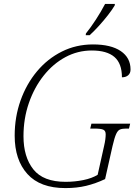

<svg xmlns="http://www.w3.org/2000/svg" viewBox="-20 -951 687 981"><path d="M314 10Q185 10 120 -62Q55 -134 55 -258Q55 -353 85 -437.5Q115 -522 169 -586.5Q223 -651 296 -687.5Q369 -724 455 -724Q547 -724 597 -690Q647 -656 647 -596Q647 -577 635 -566.5Q623 -556 603 -556Q603 -627 564.5 -660Q526 -693 449 -693Q377 -693 314 -659Q251 -625 203 -564.5Q155 -504 127.5 -424.5Q100 -345 100 -255Q100 -149 150.5 -85.5Q201 -22 315 -22Q362 -22 406 -31Q450 -40 479 -58L512 -206Q520 -240 520 -265Q520 -283 507.5 -288.5Q495 -294 463 -294H441L447 -319H645L639 -294H624Q605 -294 593.5 -289.5Q582 -285 573.5 -266.5Q565 -248 555 -205L517 -36Q468 -13 420 -1.5Q372 10 314 10ZM418 -771 419 -780Q444 -811 470 -851Q496 -891 517 -931H567L566 -923Q553 -901 531.5 -873.5Q510 -846 485.5 -819Q461 -792 438 -771Z"/></svg>

Font: Noto Serif ExtraLight
Style: Italic
Weight: 200
Italic angle: -12°
Designer: Monotype Design Team
Foundry: Monotype Imaging Inc.
Version: Version 2.014; ttfautohint (v1.8.4.7-5d5b)